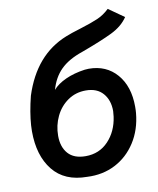

<svg xmlns="http://www.w3.org/2000/svg" viewBox="-74 -672 612 745"><g transform="rotate(-10 232.0 -299.0)"><path d="M145 -339Q163 -360 196 -375Q229 -390 272 -396L288 -397Q357 -397 398.5 -349Q440 -301 440 -221Q440 -205 439 -196Q433 -131 401.5 -82Q370 -33 320.5 -7.5Q271 18 210 15Q121 15 75 -42.5Q29 -100 29 -196Q29 -241 42 -303Q44 -314 49 -333Q98 -486 224 -536Q243 -544 286 -557Q328 -570 353.5 -581Q379 -592 401 -613L462 -570Q440 -537 397 -516Q354 -495 275 -466Q219 -447 188.5 -416.5Q158 -386 145 -339ZM126 -161Q126 -117 149 -91Q172 -65 218 -65Q272 -65 307.5 -102.5Q343 -140 351 -197Q353 -213 353 -219Q353 -262 329.5 -289Q306 -316 262 -316Q222 -316 191 -294.5Q160 -273 143 -237.5Q126 -202 126 -161Z"/></g></svg>

Font: Neutral Grotesk
Style: Italic
Weight: 400
Italic angle: -8°
Designer: Nawras Khrais
Foundry: Nawras Khrais
Version: Version 1.000